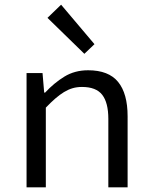

<svg xmlns="http://www.w3.org/2000/svg" viewBox="-20 -797 640 817"><path d="M93 0V-486H161L168 -403H172Q210 -444 254 -471Q298 -498 355 -498Q442 -498 482.5 -448.5Q523 -399 523 -302V0H441V-291Q441 -360 415 -393.5Q389 -427 329 -427Q307 -427 288.5 -421.5Q270 -416 252 -405Q234 -394 215 -377.5Q196 -361 175 -339V0ZM339 -568 182 -721 240 -777 382 -609Z"/></svg>

Font: Source Code Pro
Style: Regular
Weight: 400
Monospace: yes
Designer: Paul D. Hunt, Teo Tuominen
Foundry: Adobe Systems Incorporated
Version: Version 2.030;PS 1.000;hotconv 16.6.51;makeotf.lib2.5.65220